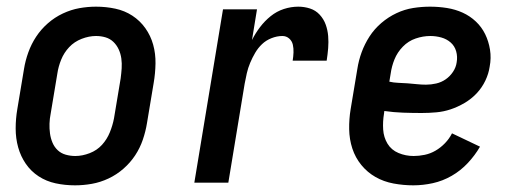

<svg xmlns="http://www.w3.org/2000/svg" viewBox="-20 -548 1540 576"><path d="M205 8Q175 8 147 2Q119 -4 96 -19Q73 -34 57.5 -56.5Q42 -79 34.5 -106Q27 -133 27 -162.5Q27 -192 32 -221L52 -341Q56 -366 65 -391Q74 -416 88.5 -438Q103 -460 123.5 -478Q144 -496 168.5 -507.5Q193 -519 218 -523.5Q243 -528 268 -528Q298 -528 326 -522Q354 -516 377 -501Q400 -486 416 -463.5Q432 -441 439.5 -414Q447 -387 446.5 -357.5Q446 -328 441 -299L421 -179Q417 -154 408.5 -129Q400 -104 385.5 -82Q371 -60 350.5 -42Q330 -24 305.5 -12.5Q281 -1 255.5 3.5Q230 8 205 8ZM206 -80Q227 -80 249 -88.5Q271 -97 286 -113.5Q301 -130 309.5 -151Q318 -172 322 -193L342 -313Q344 -328 345 -343Q346 -358 344 -372.5Q342 -387 336 -400Q330 -413 320 -422.5Q310 -432 296.5 -436Q283 -440 268 -440Q247 -440 225 -431.5Q203 -423 187.5 -406.5Q172 -390 163.5 -369Q155 -348 152 -327L132 -207Q129 -192 128.5 -177Q128 -162 130 -147.5Q132 -133 137.5 -120Q143 -107 153 -97.5Q163 -88 177 -84Q191 -80 206 -80Z M563 0 649 -520H751L736 -428Q746 -448 760 -466.5Q774 -485 792 -499.5Q810 -514 831.5 -521Q853 -528 875 -528Q893 -528 910 -522.5Q927 -517 939 -504Q951 -491 957 -474.5Q963 -458 964.5 -440Q966 -422 964.5 -403.5Q963 -385 960 -366H858Q860 -378 860.5 -390.5Q861 -403 858.5 -414Q856 -425 847.5 -432.5Q839 -440 827 -440Q811 -440 794.5 -433.5Q778 -427 766 -415.5Q754 -404 745.5 -389.5Q737 -375 730.5 -359.5Q724 -344 720.5 -328.5Q717 -313 714 -297L665 0Z M1220 8Q1190 8 1160.5 2.5Q1131 -3 1106.5 -17Q1082 -31 1064 -53Q1046 -75 1037 -102.5Q1028 -130 1027.5 -160.5Q1027 -191 1032 -221L1052 -341Q1056 -367 1065 -391.5Q1074 -416 1088.5 -438.5Q1103 -461 1124 -479Q1145 -497 1169.5 -508.5Q1194 -520 1219.5 -524Q1245 -528 1270 -528Q1296 -528 1321 -524Q1346 -520 1368 -510Q1390 -500 1407.5 -483.5Q1425 -467 1435.5 -445.5Q1446 -424 1450 -399Q1454 -374 1449 -348Q1446 -327 1436 -306Q1426 -285 1410 -268Q1394 -251 1373.5 -239Q1353 -227 1332 -220Q1311 -213 1289 -211Q1267 -209 1245 -209Q1217 -209 1189 -210Q1161 -211 1133 -215L1132 -207Q1128 -183 1129.5 -159.5Q1131 -136 1142.5 -117Q1154 -98 1175.5 -89Q1197 -80 1221 -80Q1237 -80 1254 -83.5Q1271 -87 1286.5 -96Q1302 -105 1315 -118.5Q1328 -132 1336 -148L1420 -108Q1405 -82 1383.5 -59Q1362 -36 1335 -20.5Q1308 -5 1278.5 1.5Q1249 8 1220 8ZM1258 -294Q1273 -294 1288.5 -297.5Q1304 -301 1317 -310Q1330 -319 1339 -332.5Q1348 -346 1350 -361Q1353 -378 1348.5 -394Q1344 -410 1332 -420.5Q1320 -431 1304 -435.5Q1288 -440 1271 -440Q1249 -440 1227 -432.5Q1205 -425 1188.5 -408Q1172 -391 1163.5 -370Q1155 -349 1152 -327L1148 -303Q1161 -300 1175 -299.5Q1189 -299 1203 -298Q1217 -297 1230.5 -295.5Q1244 -294 1258 -294Z"/></svg>

Font: Iosevka Curly Semibold
Style: Italic
Weight: 600
Italic angle: -9°
Monospace: yes
Designer: Belleve Invis
Foundry: Belleve Invis
Version: Version 22.1.2; ttfautohint (v1.8.4)